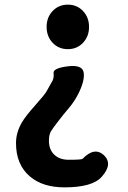

<svg xmlns="http://www.w3.org/2000/svg" viewBox="-20 -594 554 828"><path d="M258 214Q164 214 109 167Q49 116 49 23Q49 -23 75 -67Q90 -93 132 -140Q174 -187 181 -200.5Q188 -214 207 -247Q213 -259 211 -279.5Q209 -300 272 -308Q336 -316 341 -280.5Q346 -245 317 -188Q300 -155 277 -128Q253 -100 231 -71Q210 -44 200.5 -29Q191 -14 191 13Q191 51 214 73Q237 95 276 95Q332 95 336 91Q387 38 428 75Q468 113 419 168Q379 214 258 214ZM272.5 -382Q233 -382 207 -409.5Q181 -437 181 -478Q181 -519 207 -546.5Q233 -574 272.5 -574Q312 -574 338 -546.5Q364 -519 364 -478Q364 -437 338 -409.5Q312 -382 272.5 -382Z"/></svg>

Font: Resource Han Rounded KR
Style: Bold
Weight: 700
Designer: Cyano Hao (round all glyphs); Ryoko NISHIZUKA 西塚涼子 (kana, bopomofo & ideographs); Paul D. Hunt (Latin, Greek & Cyrillic)
Foundry: Cyano Hao
Version: 0.990